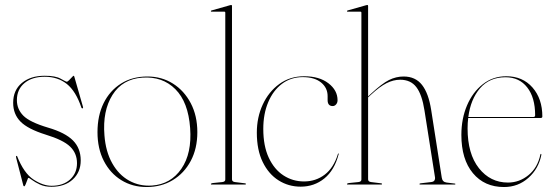

<svg xmlns="http://www.w3.org/2000/svg" viewBox="-20 -743 2226 773"><path d="M188 5Q234 5 262 -20.2Q290 -45.5 290 -86Q290 -126 262.2 -152.8Q234.5 -179.5 164 -201Q92 -223.5 62.5 -253.5Q33 -283.5 33 -329Q33 -380 68 -409Q103 -438 160 -438Q203.5 -438 224.5 -426Q245.5 -414 249 -414Q252 -414 258 -420Q264 -426 269.5 -432Q275 -438 276 -438Q278 -438 279 -435L314 -313Q315.5 -308.5 313 -307Q310 -305.5 308 -309Q285.5 -376 249 -405Q212.5 -434 160 -434Q109 -434 78.5 -408.5Q48 -383 48 -340Q48 -303.5 74 -277.2Q100 -251 174 -229Q242.5 -209 273.8 -177.5Q305 -146 305 -97Q305 -50 273 -20.5Q241 9 187 9Q160.5 9 141 0Q121.5 -9 109.5 -18Q97.5 -27 94 -27Q93 -27 90 -18.5Q87 -10 83.5 -1.5Q80 7 78 7Q75 7 74 4L45 -108Q43.5 -114 46 -115Q49 -116.5 49 -114Q76 -46 114.5 -20.5Q153 5 188 5Z M573.5 -435Q631 -435 676.2 -406.5Q721.5 -378 748 -327.5Q774.5 -277 774.5 -211Q774.5 -145 748 -95.2Q721.5 -45.5 675.5 -17.8Q629.5 10 570.5 10Q513 10 468.2 -17.8Q423.5 -45.5 398 -95.2Q372.5 -145 372.5 -211Q372.5 -277.5 397.2 -327.8Q422 -378 467.2 -406.5Q512.5 -435 573.5 -435ZM592.5 4Q667.5 -1.5 710.2 -63.5Q753 -125.5 745.5 -227.5Q738 -332 686 -384Q634 -436 553.5 -430.5Q473 -425 432.8 -360.8Q392.5 -296.5 400.5 -198Q405.5 -132.5 431.8 -85.8Q458 -39 499.8 -15.8Q541.5 7.5 592.5 4Z M914 -719V-21Q914 -11.5 926 -10L966 -5Q970 -5 970 -2Q970 0 967 0H831Q829 0 829 -2Q829 -4.5 836 -6L875 -10Q887 -11.5 887 -20V-692Q887 -696 883 -696H831Q829 -696 829 -698Q829 -700.5 832 -701L906 -722Q909 -723 911 -723Q914 -723 914 -719Z M1339 -339.5Q1339 -329.5 1333.2 -322.8Q1327.5 -316 1319.5 -316Q1299 -316 1299 -340V-356Q1299 -389.5 1272.5 -411Q1246 -432.5 1199 -432.5Q1151 -432.5 1115.2 -405.5Q1079.5 -378.5 1059.8 -331.5Q1040 -284.5 1040 -224Q1040 -155.5 1062 -108.2Q1084 -61 1121.2 -36.8Q1158.5 -12.5 1204 -12.5Q1251.5 -12.5 1287.5 -40Q1323.5 -67.5 1340.5 -123Q1341 -125 1342.5 -125Q1345 -125 1343.5 -122.5Q1326.5 -57.5 1285.8 -24.5Q1245 8.5 1190.5 8.5Q1141.5 8.5 1101.5 -16.8Q1061.5 -42 1037.8 -90.5Q1014 -139 1014 -209Q1014 -270.5 1037.8 -322Q1061.5 -373.5 1104.5 -404.8Q1147.5 -436 1204.5 -436Q1265.5 -436 1302.2 -407.8Q1339 -379.5 1339 -339.5Z M1462 -719V-354.5L1473 -365Q1517.5 -406.5 1546 -420.8Q1574.5 -435 1605 -435Q1652.5 -435 1679 -401.2Q1705.5 -367.5 1716 -300L1758.5 -28Q1761 -10 1778.5 -8L1810.5 -4Q1813.5 -4 1813.5 -2Q1813.5 0 1810.5 0H1672.5Q1668.5 0 1668.5 -2Q1668.5 -4 1673.5 -5L1715.5 -10Q1725.5 -11 1729 -16.5Q1732.5 -22 1731.5 -28L1689 -298Q1679 -362.5 1656.2 -392.2Q1633.5 -422 1591 -422Q1563.5 -422 1536 -408Q1508.5 -394 1475 -363L1462 -351V-21Q1462 -11.5 1474 -10L1514 -5Q1518 -5 1518 -2Q1518 0 1515 0H1379Q1377 0 1377 -2Q1377 -4.5 1384 -6L1423 -10Q1435 -11.5 1435 -20V-692Q1435 -696 1431 -696H1379Q1377 -696 1377 -698Q1377 -700.5 1380 -701L1454 -722Q1457 -723 1459 -723Q1462 -723 1462 -719Z M2163.5 -274Q2163.5 -268 2156.5 -268H1865Q1862.5 -248 1862.5 -226Q1862.5 -123.5 1908.2 -65.8Q1954 -8 2025 -8Q2071 -8 2107.8 -38Q2144.5 -68 2155.5 -120.5Q2156.5 -123.5 2157.5 -123.5Q2160 -123.5 2159.5 -119.5Q2148.5 -63.5 2107.2 -26.8Q2066 10 2009 10Q1930.5 10 1884 -45.8Q1837.5 -101.5 1837.5 -200Q1837.5 -265 1860.2 -318.5Q1883 -372 1923.8 -404Q1964.5 -436 2018.5 -436Q2084 -436 2123.8 -390.8Q2163.5 -345.5 2163.5 -274ZM2015.5 -432Q1950.5 -432 1912.5 -387.5Q1874.5 -343 1865.5 -272H2127.5Q2134.5 -272 2134.5 -279Q2134.5 -350.5 2102.5 -391.2Q2070.5 -432 2015.5 -432Z"/></svg>

Font: Fraunces 144pt S000 Thin
Style: Regular
Weight: 100
Version: Version 1.000; ttfautohint (v1.8.3)